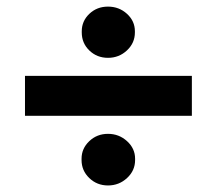

<svg xmlns="http://www.w3.org/2000/svg" viewBox="-20 -615 633 581"><path d="M55.6 -385.4H560.6V-264.6H55.6ZM226.8 -130.6V-134.8Q226.8 -165.6 250.1 -187.8Q273.4 -210 306.8 -210Q340.2 -210 364.5 -187.8Q388.8 -165.6 388.8 -134.8V-130.6Q388.8 -98.8 364.5 -76.3Q340.2 -53.8 306.8 -53.8Q273.4 -53.8 250.1 -76.3Q226.8 -98.8 226.8 -130.6ZM227.4 -516.8V-520.4Q227.4 -551.3 250.4 -573.2Q273.4 -595 306.8 -595Q340.2 -595 364.2 -573.2Q388.2 -551.3 388.2 -520.4V-516.8Q388.2 -485 364.2 -462.5Q340.2 -440 306.8 -440Q273.4 -440 250.4 -462.2Q227.4 -484.4 227.4 -516.8Z"/></svg>

Font: Fixel Italic Variable 20240409 Display Thin
Style: Italic
Weight: 100
Italic angle: -10°
Designer: AlfaBravo + MacPaw
Foundry: Kyrylo Tkachov, Marchela Mozhyna, Serhii Makarenko, Maria Weinstein, Zakhar Kryvoshyya
Version: Version 1.211;Glyphs 3.2 (3225)